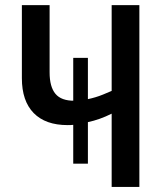

<svg xmlns="http://www.w3.org/2000/svg" viewBox="-20 -734 643 754"><path d="M418.5 0V-287.6Q395 -275.9 371.8 -267.6Q348.6 -259.3 325.2 -254.4V-91.3H267.6V-243.7Q262.7 -243.2 257.1 -242.9Q251.5 -242.7 245.6 -242.7Q158.7 -242.7 112.3 -290Q65.9 -337.4 65.9 -426.8V-713.9H174.8V-449.7Q174.8 -393.1 197.8 -365.5Q220.7 -337.9 272.5 -338.4L267.6 -322.8V-506.8H325.2V-344.7Q339.8 -347.7 354.5 -352.1Q369.1 -356.4 384.8 -362.8Q400.4 -369.1 418.5 -377V-713.9H527.3V0Z"/></svg>

Font: Open Sans
Style: Regular
Weight: 600
Width: 3
Foundry: Ascender Corporation
Version: Version 1.000